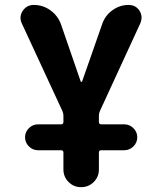

<svg xmlns="http://www.w3.org/2000/svg" viewBox="-20 -566 652 782"><path d="M134.8 45.9Q113.3 45.9 97.7 30.3Q82 14.6 82 -6.8Q82 -28.3 97.7 -43.9Q113.3 -59.6 134.8 -59.6H228.5Q238.3 -59.6 238.3 -69.3V-94.7Q238.3 -104.5 234.4 -113.3L69.3 -469.7Q63.5 -481.4 63.5 -493.2Q63.5 -507.8 72.3 -521.5Q88.9 -545.9 117.2 -545.9Q155.3 -545.9 185.5 -523.9Q215.8 -502 228.5 -466.8L308.6 -234.4Q309.6 -232.4 311.5 -232.4Q313.5 -232.4 314.5 -234.4L396.5 -468.8Q408.2 -502.9 438 -524.4Q467.8 -545.9 503.9 -545.9Q533.2 -545.9 548.8 -521.5Q556.6 -507.8 556.6 -494.1Q556.6 -483.4 551.8 -471.7L386.7 -113.3Q382.8 -104.5 382.8 -94.7V-69.3Q382.8 -59.6 392.6 -59.6H486.3Q507.8 -59.6 523.4 -43.9Q539.1 -28.3 539.1 -6.8Q539.1 14.6 523.4 30.3Q507.8 45.9 486.3 45.9H392.6Q382.8 45.9 382.8 55.7V124Q382.8 154.3 361.8 175.3Q340.8 196.3 310.5 196.3Q280.3 196.3 259.3 175.3Q238.3 154.3 238.3 124V55.7Q238.3 45.9 228.5 45.9Z"/></svg>

Font: Gen Jyuu GothicX Bold
Style: Bold
Weight: 700
Designer: Ryoko NISHIZUKA (kana &amp; ideographs); Paul D. Hunt (Latin, Greek &amp; Cyrillic); Wenlong ZHANG (bopomofo); Sandoll C
Version: Version 1.058.20140828